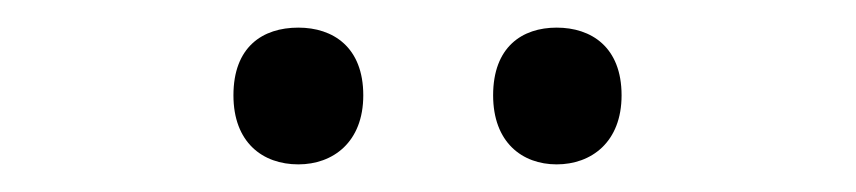

<svg xmlns="http://www.w3.org/2000/svg" viewBox="-20 -750 620 139"><path d="M149 -681C149 -647 170 -631 196 -631C221 -631 243 -647 243 -681C243 -716 221 -730 196 -730C170 -730 149 -716 149 -681ZM337 -681C337 -647 358 -631 383 -631C408 -631 430 -647 430 -681C430 -716 408 -730 383 -730C358 -730 337 -716 337 -681Z"/></svg>

Font: Noto Sans Mro
Style: Regular
Weight: 400
Designer: Monotype Design Team
Foundry: Monotype Imaging Inc.
Version: Version 2.001